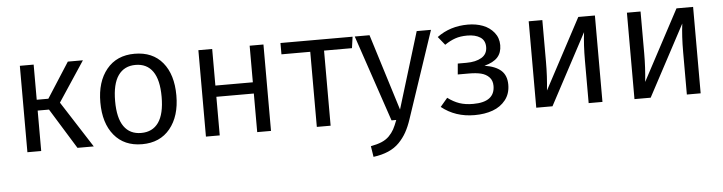

<svg xmlns="http://www.w3.org/2000/svg" viewBox="-46 -745 4384 1164"><g transform="rotate(-5 2146.0 -163.5)"><path d="M481.9 -525.9 320.8 -282.2 502 0H402.8L251 -246.1H182.1V0H98.1V-525.9H182.1V-312H252.9L390.1 -525.9Z M796.9 -538.1Q906.7 -538.1 967.3 -464.8Q1027.8 -391.6 1027.8 -264.2Q1027.8 -138.7 966.3 -63.2Q904.8 12.2 795.9 12.2Q687 12.2 626 -61.8Q564.9 -135.7 564.9 -262.2Q564.9 -387.7 626.5 -462.9Q688 -538.1 796.9 -538.1ZM654.8 -262.2Q654.8 -159.2 690.9 -107.7Q727.1 -56.2 795.9 -56.2Q865.2 -56.2 901.6 -107.9Q938 -159.7 938 -264.2Q938 -367.2 901.9 -418.7Q865.7 -470.2 796.9 -470.2Q728 -470.2 691.4 -418.2Q654.8 -366.2 654.8 -262.2Z M1496.6 0V-234.9H1268.6V0H1184.6V-525.9H1268.6V-303.2H1496.6V-525.9H1580.6V0Z M2123 -525.9 2113.3 -457H1943.4V0H1859.4V-457H1684.1V-525.9Z M2600.1 -525.9 2422.9 2.9Q2408.2 47.4 2389.6 80.6Q2371.1 113.8 2343.8 141.8Q2316.4 169.9 2277.1 187Q2237.8 204.1 2186 210.9L2175.8 145Q2215.3 137.7 2242.4 126.2Q2269.5 114.7 2288.1 95.9Q2306.6 77.1 2318.4 55.7Q2330.1 34.2 2342.8 0H2314L2136.2 -525.9H2226.1L2371.1 -61L2513.2 -525.9Z M2825.2 -538.1Q2875 -538.1 2916.3 -522.5Q2957.5 -506.8 2983.9 -474.1Q3010.3 -441.4 3010.3 -397Q3010.3 -351.1 2984.6 -323Q2959 -294.9 2904.3 -280.8Q2970.7 -270.5 3004.4 -240.5Q3038.1 -210.4 3038.1 -153.8Q3038.1 -99.1 3008.1 -61Q2978 -22.9 2929.7 -5.4Q2881.3 12.2 2818.8 12.2Q2702.1 12.2 2618.2 -55.2L2662.1 -106.9Q2697.3 -80.6 2732.9 -68.4Q2768.6 -56.2 2815.9 -56.2Q2948.2 -56.2 2948.2 -154.8Q2948.2 -187.5 2929 -207.5Q2909.7 -227.5 2879.6 -234.9Q2849.6 -242.2 2806.2 -242.2H2738.3L2744.1 -308.1H2796.9Q2854 -308.1 2889.2 -329.1Q2924.3 -350.1 2924.3 -393.1Q2924.3 -433.6 2894.5 -452.9Q2864.7 -472.2 2815.9 -472.2Q2773.9 -472.2 2742.7 -461.4Q2711.4 -450.7 2678.2 -428.2L2637.2 -479Q2717.3 -538.1 2825.2 -538.1Z M3597.7 -525.9V0H3513.7V-257.8Q3513.7 -355.5 3523.4 -431.2L3293.5 0H3194.8V-525.9H3277.8V-272Q3277.8 -184.1 3268.6 -98.1L3496.6 -525.9Z M4195.3 -525.9V0H4111.3V-257.8Q4111.3 -355.5 4121.1 -431.2L3891.1 0H3792.5V-525.9H3875.5V-272Q3875.5 -184.1 3866.2 -98.1L4094.2 -525.9Z"/></g></svg>

Font: Fira Sans Book
Style: Regular
Weight: 350
Designer: Carrois Corporate & Edenspiekermann AG
Foundry: Carrois Corporate GbR & Edenspiekermann AG
Version: Version 4.203;PS 004.203;hotconv 1.0.88;makeotf.lib2.5.64775